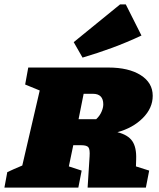

<svg xmlns="http://www.w3.org/2000/svg" viewBox="-51 -850 722 870"><path d="M-31 0 -18 -70Q-3 -77 11.5 -83.5Q26 -90 50 -100L129 -440L63 -467L77 -544H440Q532 -544 586.5 -509.5Q641 -475 641 -416Q641 -360 596 -315Q551 -270 481 -251Q529 -239 548.5 -210.5Q568 -182 566 -128L565 -96L625 -77L610 0H346L355 -142Q357 -172 350 -182Q343 -192 317 -192H281L261 -96L319 -77L304 0ZM370 -425H328L305 -310H385Q401 -325 409 -343.5Q417 -362 417 -377Q417 -425 370 -425ZM323 -589 283 -659 493 -830H519L590 -689Q524 -658 457.5 -633.5Q391 -609 323 -589Z"/></svg>

Font: Piazzolla SC Black
Style: Italic
Weight: 900
Italic angle: -11.3°
Designer: Juan Pablo del Peral
Foundry: Huerta Tipografica
Version: Version 1.330